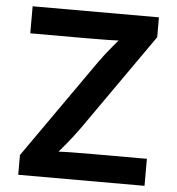

<svg xmlns="http://www.w3.org/2000/svg" viewBox="-52 -777 762 826"><g transform="rotate(5 329.0 -364.0)"><path d="M57.1 0V-85.4L357.4 -513.2Q383.8 -550.3 415.3 -587.6Q446.8 -625 478.5 -662.1L489.7 -616.7Q441.4 -612.3 392.8 -611.6Q344.2 -610.8 296.4 -610.8H55.7V-727.5H601.1V-641.6L306.2 -221.2Q278.3 -182.1 245.6 -143.1Q212.9 -104 179.7 -65.4L168.5 -110.8Q218.8 -115.2 268.8 -116Q318.8 -116.7 368.7 -116.7H602.5V0Z"/></g></svg>

Font: Inter Cardless
Style: Bold
Weight: 700
Designer: Rasmus Andersson
Foundry: rsms
Version: Version 4.001;git-9221beed3